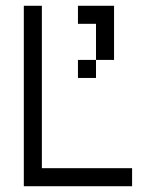

<svg xmlns="http://www.w3.org/2000/svg" viewBox="-20 -645 540 665"><path d="M125 -62.5H437.5V0H62.5V-625H125ZM250 -437.5H312.5V-375H250ZM250 -625H375V-437.5H312.5V-562.5H250Z"/></svg>

Font: 寒蝉点阵体 16px
Style: Regular
Weight: 400
Designer: Designed by Warren2060
Foundry: ChillType
Version: Version 1.000